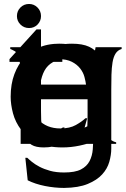

<svg xmlns="http://www.w3.org/2000/svg" viewBox="-20 -718 627 958"><path d="M535.2 23.4Q535.2 54.7 525.4 89.4Q515.6 124 489.7 152.3Q463.9 180.7 418 199.7Q372.1 218.8 299.8 219.7Q252.9 219.7 204.1 210Q155.3 200.2 118.2 181.6L106.4 69.3H116.2Q125 78.1 140.1 90.3Q155.3 102.5 177.7 114.3Q200.2 126 230 134.3Q259.8 142.6 299.8 142.6Q354.5 142.6 383.8 127.4Q413.1 112.3 426.8 85.9Q440.4 59.6 442.9 27.3Q445.3 -4.9 445.3 -40V-207Q445.3 -236.3 442.9 -273.4Q440.4 -310.5 425.3 -343.8Q410.2 -377 377.9 -399.9Q345.7 -422.9 287.1 -422.9Q252.9 -422.9 224.1 -411.6Q195.3 -400.4 174.3 -378.4Q153.3 -356.4 141.1 -324.2Q128.9 -292 128.9 -252Q128.9 -167 170.4 -122.1Q211.9 -77.1 281.2 -77.1Q328.1 -77.1 358.4 -94.2Q388.7 -111.3 406.2 -127.9H415L384.8 -18.6Q368.2 -13.7 354.5 -10.3Q340.8 -6.8 328.6 -4.9Q316.4 -2.9 303.7 -1.5Q291 0 276.4 0Q222.7 0 178.7 -16.6Q134.8 -33.2 103.5 -64.5Q72.3 -95.7 54.7 -141.1Q37.1 -186.5 37.1 -246.1Q37.1 -291 50.8 -336.4Q64.5 -381.8 93.3 -418.5Q122.1 -455.1 167.5 -477.5Q212.9 -500 276.4 -500Q316.4 -500 344.7 -491.2Q373 -482.4 392.6 -469.2Q412.1 -456.1 424.8 -441.9Q437.5 -427.7 445.3 -418L457 -482.4H586.9V-473.6Q567.4 -467.8 556.6 -450.7Q545.9 -433.6 541.5 -406.7Q537.1 -379.9 536.1 -345.2Q535.2 -310.5 535.2 -271.5Z M409.2 -295.9Q407.2 -311.5 401.4 -334Q395.5 -356.4 379.9 -376.5Q364.3 -396.5 338.4 -409.7Q312.5 -422.9 272.5 -422.9Q231.4 -422.9 204.1 -409.7Q176.8 -396.5 160.6 -376.5Q144.5 -356.4 136.2 -334Q127.9 -311.5 126 -295.9ZM457 -14.6Q418 0 376 8.8Q334 17.6 292 17.6Q213.9 17.6 164.1 -7.3Q114.3 -32.2 85.4 -70.3Q56.6 -108.4 44.9 -152.3Q33.2 -196.3 33.2 -235.4Q33.2 -298.8 51.8 -348.1Q70.3 -397.5 102.5 -431.2Q134.8 -464.8 179.2 -482.4Q223.6 -500 274.4 -500Q336.9 -500 378.4 -481Q419.9 -461.9 444.3 -433.1Q468.8 -404.3 480.5 -370.1Q492.2 -335.9 496.6 -305.2Q501 -274.4 500.5 -251.5Q500 -228.5 501 -222.7H125Q126 -204.1 130.9 -176.3Q135.7 -148.4 152.3 -122.1Q168.9 -95.7 201.7 -77.1Q234.4 -58.6 290 -58.6Q323.2 -58.6 350.6 -64.9Q377.9 -71.3 399.4 -80.1Q420.9 -88.9 436.5 -100.1Q452.1 -111.3 460.9 -120.1L468.8 -116.2Z M409.2 -295.9Q407.2 -311.5 401.4 -334Q395.5 -356.4 379.9 -376.5Q364.3 -396.5 338.4 -409.7Q312.5 -422.9 272.5 -422.9Q231.4 -422.9 204.1 -409.7Q176.8 -396.5 160.6 -376.5Q144.5 -356.4 136.2 -334Q127.9 -311.5 126 -295.9ZM457 -14.6Q418 0 376 8.8Q334 17.6 292 17.6Q213.9 17.6 164.1 -7.3Q114.3 -32.2 85.4 -70.3Q56.6 -108.4 44.9 -152.3Q33.2 -196.3 33.2 -235.4Q33.2 -298.8 51.8 -348.1Q70.3 -397.5 102.5 -431.2Q134.8 -464.8 179.2 -482.4Q223.6 -500 274.4 -500Q336.9 -500 378.4 -481Q419.9 -461.9 444.3 -433.1Q468.8 -404.3 480.5 -370.1Q492.2 -335.9 496.6 -305.2Q501 -274.4 500.5 -251.5Q500 -228.5 501 -222.7H125Q126 -204.1 130.9 -176.3Q135.7 -148.4 152.3 -122.1Q168.9 -95.7 201.7 -77.1Q234.4 -58.6 290 -58.6Q323.2 -58.6 350.6 -64.9Q377.9 -71.3 399.4 -80.1Q420.9 -88.9 436.5 -100.1Q452.1 -111.3 460.9 -120.1L468.8 -116.2Z M125 -578.1Q99.6 -578.1 82 -595.7Q64.5 -613.3 64.5 -637.7Q64.5 -663.1 82 -680.7Q99.6 -698.2 125 -698.2Q149.4 -698.2 167 -680.7Q184.6 -663.1 184.6 -637.7Q184.6 -613.3 167.5 -595.7Q150.4 -578.1 125 -578.1ZM83 0V-310.5Q83 -356.4 81.1 -385.7Q79.1 -415 73.7 -433.1Q68.4 -451.2 57.6 -460Q46.9 -468.8 31.2 -473.6V-482.4H172.9V-163.1Q172.9 -119.1 174.3 -92.3Q175.8 -65.4 181.6 -49.3Q187.5 -33.2 197.8 -23.9Q208 -14.6 225.6 -7.8V0Z M535.2 23.4Q535.2 54.7 525.4 89.4Q515.6 124 489.7 152.3Q463.9 180.7 418 199.7Q372.1 218.8 299.8 219.7Q252.9 219.7 204.1 210Q155.3 200.2 118.2 181.6L106.4 69.3H116.2Q125 78.1 140.1 90.3Q155.3 102.5 177.7 114.3Q200.2 126 230 134.3Q259.8 142.6 299.8 142.6Q354.5 142.6 383.8 127.4Q413.1 112.3 426.8 85.9Q440.4 59.6 442.9 27.3Q445.3 -4.9 445.3 -40V-207Q445.3 -236.3 442.9 -273.4Q440.4 -310.5 425.3 -343.8Q410.2 -377 377.9 -399.9Q345.7 -422.9 287.1 -422.9Q252.9 -422.9 224.1 -411.6Q195.3 -400.4 174.3 -378.4Q153.3 -356.4 141.1 -324.2Q128.9 -292 128.9 -252Q128.9 -167 170.4 -122.1Q211.9 -77.1 281.2 -77.1Q328.1 -77.1 358.4 -94.2Q388.7 -111.3 406.2 -127.9H415L384.8 -18.6Q368.2 -13.7 354.5 -10.3Q340.8 -6.8 328.6 -4.9Q316.4 -2.9 303.7 -1.5Q291 0 276.4 0Q222.7 0 178.7 -16.6Q134.8 -33.2 103.5 -64.5Q72.3 -95.7 54.7 -141.1Q37.1 -186.5 37.1 -246.1Q37.1 -291 50.8 -336.4Q64.5 -381.8 93.3 -418.5Q122.1 -455.1 167.5 -477.5Q212.9 -500 276.4 -500Q316.4 -500 344.7 -491.2Q373 -482.4 392.6 -469.2Q412.1 -456.1 424.8 -441.9Q437.5 -427.7 445.3 -418L457 -482.4H586.9V-473.6Q567.4 -467.8 556.6 -450.7Q545.9 -433.6 541.5 -406.7Q537.1 -379.9 536.1 -345.2Q535.2 -310.5 535.2 -271.5Z M85.9 0V-313.5Q85.9 -365.2 84.5 -393.6Q83 -421.9 77.6 -437Q72.3 -452.1 61.5 -458.5Q50.8 -464.8 33.2 -473.6V-482.4H160.2L170.9 -415Q180.7 -427.7 192.9 -442.4Q205.1 -457 224.6 -470.2Q244.1 -483.4 271.5 -491.7Q298.8 -500 338.9 -500Q391.6 -500 424.3 -484.9Q457 -469.7 475.6 -441.4Q494.1 -413.1 500.5 -371.6Q506.8 -330.1 506.8 -276.4V-147.5Q506.8 -114.3 508.3 -89.8Q509.8 -65.4 515.6 -48.8Q521.5 -32.2 531.2 -22.5Q541 -12.7 559.6 -7.8V0H365.2V-7.8Q381.8 -10.7 392.6 -18.6Q403.3 -26.4 408.7 -42Q414.1 -57.6 415.5 -83.5Q417 -109.4 417 -147.5V-267.6Q417 -299.8 414.6 -328.6Q412.1 -357.4 401.9 -378.4Q391.6 -399.4 370.6 -411.1Q349.6 -422.9 312.5 -422.9Q270.5 -422.9 243.7 -407.7Q216.8 -392.6 202.1 -365.7Q187.5 -338.9 181.6 -301.3Q175.8 -263.7 175.8 -218.8V-147.5Q175.8 -114.3 177.7 -89.8Q179.7 -65.4 185.1 -48.8Q190.4 -32.2 200.2 -22.5Q210 -12.7 228.5 -7.8V0Z M409.2 -295.9Q407.2 -311.5 401.4 -334Q395.5 -356.4 379.9 -376.5Q364.3 -396.5 338.4 -409.7Q312.5 -422.9 272.5 -422.9Q231.4 -422.9 204.1 -409.7Q176.8 -396.5 160.6 -376.5Q144.5 -356.4 136.2 -334Q127.9 -311.5 126 -295.9ZM457 -14.6Q418 0 376 8.8Q334 17.6 292 17.6Q213.9 17.6 164.1 -7.3Q114.3 -32.2 85.4 -70.3Q56.6 -108.4 44.9 -152.3Q33.2 -196.3 33.2 -235.4Q33.2 -298.8 51.8 -348.1Q70.3 -397.5 102.5 -431.2Q134.8 -464.8 179.2 -482.4Q223.6 -500 274.4 -500Q336.9 -500 378.4 -481Q419.9 -461.9 444.3 -433.1Q468.8 -404.3 480.5 -370.1Q492.2 -335.9 496.6 -305.2Q501 -274.4 500.5 -251.5Q500 -228.5 501 -222.7H125Q126 -204.1 130.9 -176.3Q135.7 -148.4 152.3 -122.1Q168.9 -95.7 201.7 -77.1Q234.4 -58.6 290 -58.6Q323.2 -58.6 350.6 -64.9Q377.9 -71.3 399.4 -80.1Q420.9 -88.9 436.5 -100.1Q452.1 -111.3 460.9 -120.1L468.8 -116.2Z M291 0Q265.6 8.8 244.1 13.2Q222.7 17.6 198.2 17.6Q159.2 17.6 138.2 4.9Q117.2 -7.8 107.4 -28.8Q97.7 -49.8 96.2 -75.7Q94.7 -101.6 94.7 -127V-409.2H27.3V-422.9L162.1 -571.3H184.6V-482.4H291V-409.2H184.6V-165Q184.6 -137.7 185.5 -118.2Q186.5 -98.6 190.9 -85.4Q195.3 -72.3 206.1 -65.4Q216.8 -58.6 235.4 -58.6Q251 -58.6 265.6 -66.4Q280.3 -74.2 293.9 -82H301.8Z M409.2 -295.9Q407.2 -311.5 401.4 -334Q395.5 -356.4 379.9 -376.5Q364.3 -396.5 338.4 -409.7Q312.5 -422.9 272.5 -422.9Q231.4 -422.9 204.1 -409.7Q176.8 -396.5 160.6 -376.5Q144.5 -356.4 136.2 -334Q127.9 -311.5 126 -295.9ZM457 -14.6Q418 0 376 8.8Q334 17.6 292 17.6Q213.9 17.6 164.1 -7.3Q114.3 -32.2 85.4 -70.3Q56.6 -108.4 44.9 -152.3Q33.2 -196.3 33.2 -235.4Q33.2 -298.8 51.8 -348.1Q70.3 -397.5 102.5 -431.2Q134.8 -464.8 179.2 -482.4Q223.6 -500 274.4 -500Q336.9 -500 378.4 -481Q419.9 -461.9 444.3 -433.1Q468.8 -404.3 480.5 -370.1Q492.2 -335.9 496.6 -305.2Q501 -274.4 500.5 -251.5Q500 -228.5 501 -222.7H125Q126 -204.1 130.9 -176.3Q135.7 -148.4 152.3 -122.1Q168.9 -95.7 201.7 -77.1Q234.4 -58.6 290 -58.6Q323.2 -58.6 350.6 -64.9Q377.9 -71.3 399.4 -80.1Q420.9 -88.9 436.5 -100.1Q452.1 -111.3 460.9 -120.1L468.8 -116.2Z"/></svg>

Font: Padauk Grand Pro
Style: Regular
Weight: 400
Designer: Debbi Hosken
Foundry: SIL
Version: Version 2.8.2